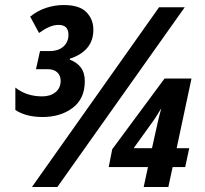

<svg xmlns="http://www.w3.org/2000/svg" viewBox="-20 -743 813 763"><path d="M149 -278Q115 -278 87.5 -285.5Q60 -293 41 -306V-395Q85 -360 148 -360Q180 -360 200.5 -376.5Q221 -393 221 -422Q221 -443 207.5 -455.5Q194 -468 170 -468H123L139 -540H176Q212 -540 232 -558Q252 -576 252 -605Q252 -644 213 -644Q194 -644 175 -635.5Q156 -627 135 -612L100 -677Q130 -701 164 -712Q198 -723 233 -723Q296 -723 323.5 -694.5Q351 -666 351 -625Q351 -581 326.5 -552.5Q302 -524 258 -510L257 -506Q285 -496 301 -475Q317 -454 317 -420Q317 -351 269 -314.5Q221 -278 149 -278ZM107 0 612 -714H714L208 0ZM551 0 568 -79H412L426 -150L634 -431H741L682 -154H732L716 -79H666L649 0ZM511 -154H584L606 -253Q610 -270 613 -282.5Q616 -295 621 -313Q613 -300 604.5 -286Q596 -272 588 -261Z"/></svg>

Font: Noto Sans Condensed
Style: Bold Italic
Weight: 700
Width: 3
Italic angle: -12°
Designer: Monotype Design Team
Foundry: Monotype Imaging Inc.
Version: Version 2.013; ttfautohint (v1.8.4.7-5d5b)